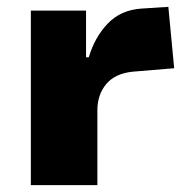

<svg xmlns="http://www.w3.org/2000/svg" viewBox="-20 -540 551 560"><path d="M70 0V-509H231V-373H239Q256 -431 294 -471Q332 -511 393 -515L471 -520L488 -341L368 -331Q316 -326 290 -295Q264 -264 264 -218V0Z"/></svg>

Font: Nunito Sans 6pt Black
Style: Regular
Weight: 900
Version: Version 3.101;gftools[0.9.27]